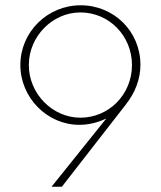

<svg xmlns="http://www.w3.org/2000/svg" viewBox="-20 -706 608 726"><path d="M175 0H214L456 -311C492 -357 511 -408 511 -461C511 -587 411 -686 285 -686C159 -686 57 -585 57 -460C57 -337 158 -234 280 -234C316 -234 351 -243 382 -258ZM89 -460C89 -568 178 -659 284 -659C392 -659 479 -571 479 -460C479 -349 392 -261 284 -261C178 -261 89 -352 89 -460Z"/></svg>

Font: MV Cash Thin
Style: Regular
Weight: 100
Designer: Rodrigo Fuenzalida
Foundry: fragTYPE
Version: Version 1.100;Glyphs 3.1.2 (3151)